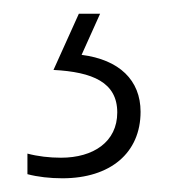

<svg xmlns="http://www.w3.org/2000/svg" viewBox="-20 -20 254 280"><path d="M185 143C185 97 154 67 99 60L126 0H95L58 82C115 85 151 100 151 144C151 187 116 210 69 210C52 210 35 208 20 204V234C35 238 53 240 71 240C141 240 185 203 185 143Z"/></svg>

Font: Noto Sans Condensed ExtraLight
Style: Regular
Weight: 200
Width: 3
Designer: Monotype Design Team
Foundry: Monotype Imaging Inc.
Version: Version 2.013